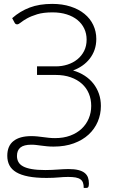

<svg xmlns="http://www.w3.org/2000/svg" viewBox="-20 -734 586 962"><path d="M399.5 207.5Q399.5 192 395.8 181.5Q392 171 383 164.5Q374 158 359 155.2Q344 152.5 321.5 152.5Q308.5 152.5 297 153.2Q285.5 154 273.2 155Q261 156 246.5 156.8Q232 157.5 213 157.5Q159.5 157.5 122.2 150.2Q85 143 61.5 129Q38 115 27.2 94.2Q16.5 73.5 16.5 46.5Q16.5 -3 47.8 -27.5Q79 -52 136.5 -52Q152.5 -52 167.2 -50.5Q182 -49 196.5 -47Q211 -45 225.5 -43.5Q240 -42 256 -42Q298.5 -42 332 -54.5Q365.5 -67 388.8 -88.8Q412 -110.5 424.5 -140Q437 -169.5 437 -203.5Q437 -237 425.2 -265.2Q413.5 -293.5 390.5 -314.2Q367.5 -335 334.2 -346.8Q301 -358.5 258.5 -358.5H165.5V-401.5H260Q290.5 -401.5 318.5 -410.5Q346.5 -419.5 367.8 -436.8Q389 -454 401.5 -478.8Q414 -503.5 414 -535.5Q414 -565.5 402.2 -590.5Q390.5 -615.5 368.2 -633.8Q346 -652 314.2 -662Q282.5 -672 243 -672Q197 -672 166.2 -662.5Q135.5 -653 115.5 -641.8Q95.5 -630.5 84.2 -621.2Q73 -612 66 -612Q57 -612 53 -620.5L41 -643Q80.5 -678 128.8 -696.2Q177 -714.5 241.5 -714.5Q292.5 -714.5 333.5 -701.2Q374.5 -688 403.2 -664.5Q432 -641 447.2 -608.8Q462.5 -576.5 462.5 -539Q462.5 -509.5 453.8 -484.5Q445 -459.5 429.2 -439.5Q413.5 -419.5 392.2 -404.8Q371 -390 346 -381Q378.5 -371.5 404.2 -354.8Q430 -338 448 -315Q466 -292 475.8 -263.8Q485.5 -235.5 485.5 -203Q485.5 -161.5 469.8 -124.5Q454 -87.5 424 -59.8Q394 -32 349.8 -15.8Q305.5 0.5 248.5 0.5Q230.5 0.5 215.8 -1Q201 -2.5 187.8 -4.2Q174.5 -6 162 -7.5Q149.5 -9 137 -9Q100 -9 82.5 5Q65 19 65 47.5Q65 64 72 77.2Q79 90.5 95.5 99.5Q112 108.5 139.2 113.2Q166.5 118 207 118Q225 118 240.2 117.2Q255.5 116.5 269.5 115.5Q283.5 114.5 296.5 113.8Q309.5 113 322.5 113Q352.5 113 372.5 118Q392.5 123 404.2 132.5Q416 142 420.8 155.5Q425.5 169 425.5 185.5Q425.5 195.5 423.2 201.5Q421 207.5 412.5 207.5H399.5Z"/></svg>

Font: Lato Light
Style: Regular
Weight: 300
Designer: Lukasz Dziedzic
Foundry: tyPoland Lukasz Dziedzic
Version: Version 2.007; 2014-02-27